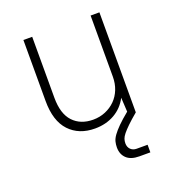

<svg xmlns="http://www.w3.org/2000/svg" viewBox="-128 -601 822 902"><g transform="rotate(-20 282.5 -150.0)"><path d="M415 200Q373 200 351.5 179.5Q330 159 330 125Q330 110 333.5 96Q337 82 348.5 66Q360 50 380 30Q400 10 433 -17L429 -88Q406 -43 363 -18.5Q320 6 265 6Q185 6 137.5 -44.5Q90 -95 90 -195V-500H134V-195Q134 -115 171 -75.5Q208 -36 271 -36Q304 -36 332.5 -48Q361 -60 382 -81Q403 -102 414.5 -131Q426 -160 426 -195V-500H470V0Q439 26 420.5 44Q402 62 391.5 75Q381 88 377.5 98.5Q374 109 374 120Q374 139 385.5 150.5Q397 162 415 162H470V200Z"/></g></svg>

Font: PT Root UI Web Light
Style: Regular
Weight: 300
Designer: Vitaly Kuzmin
Foundry: ParaType Ltd.
Version: Version 1.000W